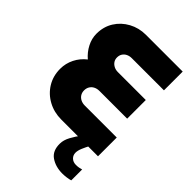

<svg xmlns="http://www.w3.org/2000/svg" viewBox="-267 -802 1122 1122"><g transform="rotate(45 294.0 -240.5)"><path d="M475 219Q419 219 379.5 192Q340 165 341 105Q341 76 358.5 43.5Q376 11 399 -19Q422 -49 440 -69Q458 -89 461 -92L511 -68Q510 -65 499 -49Q488 -33 475.5 -10Q463 13 453 36.5Q443 60 443 78Q443 99 457.5 113Q472 127 496 127Q508 127 519.5 125Q531 123 540 120V210Q528 214 509 216.5Q490 219 475 219ZM247 0Q188 0 139 -26.5Q90 -53 61.5 -99.5Q33 -146 33 -205Q33 -250 53 -290Q73 -330 109 -358Q77 -385 57.5 -422.5Q38 -460 38 -500Q38 -558 66 -603Q94 -648 142 -674Q190 -700 247 -700H551V-545H285Q267 -545 252.5 -538Q238 -531 229.5 -518Q221 -505 221 -487Q221 -470 229.5 -457.5Q238 -445 252.5 -437.5Q267 -430 285 -430H516V-276H287Q268 -276 253 -268.5Q238 -261 229.5 -247Q221 -233 221 -215Q221 -197 229.5 -183.5Q238 -170 253 -162.5Q268 -155 287 -155H551V0Z"/></g></svg>

Font: MuseoModerno Thin ExtraBold
Style: Regular
Weight: 800
Version: Version 1.002